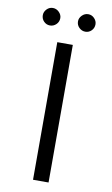

<svg xmlns="http://www.w3.org/2000/svg" viewBox="-95 -914 559 962"><g transform="rotate(10 184.0 -432.5)"><path d="M224 0H145V-700H224ZM94 -776Q76 -776 63 -789Q50 -802 50 -821Q50 -838 63 -851.5Q76 -865 94 -865Q112 -865 125.5 -851.5Q139 -838 139 -821Q139 -802 125.5 -789Q112 -776 94 -776ZM274 -776Q256 -776 242.5 -789Q229 -802 229 -821Q229 -838 242.5 -851.5Q256 -865 274 -865Q292 -865 305 -851.5Q318 -838 318 -821Q318 -802 305 -789Q292 -776 274 -776Z"/></g></svg>

Font: Kulim Park
Style: Regular
Weight: 400
Designer: Noponies / Dale Sattler
Foundry: Noponies
Version: Version 1.000; ttfautohint (v1.8.3)